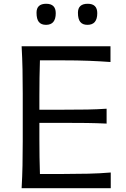

<svg xmlns="http://www.w3.org/2000/svg" viewBox="-20 -994 665 1014"><path d="M94.2 0Q97.7 -62.5 98.9 -120.6Q100.1 -178.7 100.1 -248V-499.5Q100.1 -569.8 98.9 -627.9Q97.7 -686 94.2 -749.5H563.5V-666.5Q510.7 -670.4 450.2 -672.9Q389.6 -675.3 308.1 -675.3H190.9Q189.5 -629.4 188.7 -584Q188 -538.6 188 -486.3V-414.6H314.9Q387.7 -414.6 440.7 -415.5Q493.7 -416.5 543 -419.9V-341.3Q490.7 -343.8 438 -344.5Q385.3 -345.2 314.5 -345.2H188V-261.7Q188 -210 188.7 -165.3Q189.5 -120.6 190.9 -75.2H315.4Q384.3 -75.2 446 -76.7Q507.8 -78.1 564.9 -83V0ZM441.9 -862.8Q416.5 -862.8 404.1 -877.9Q391.6 -893.1 391.6 -926.8Q391.6 -974.1 443.4 -974.1Q493.7 -974.1 493.7 -924.3Q493.7 -862.8 441.9 -862.8ZM223.1 -862.8Q197.8 -862.8 185.3 -877.9Q172.9 -893.1 172.9 -926.8Q172.9 -974.1 224.1 -974.1Q274.4 -974.1 274.4 -924.3Q274.4 -862.8 223.1 -862.8Z"/></svg>

Font: Pinar-DS2-FD Regular
Style: Regular
Weight: 400
Designer: Amin Abedi
Version: Version 2.000